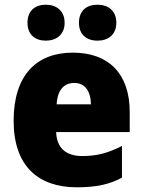

<svg xmlns="http://www.w3.org/2000/svg" viewBox="-20 -787 608 817"><path d="M97 -690C97 -639 130 -614 175 -614C220 -614 255 -640 255 -690C255 -741 220 -767 175 -767C130 -767 97 -742 97 -690ZM316 -690C316 -640 348 -614 395 -614C441 -614 475 -640 475 -690C475 -741 441 -767 395 -767C349 -767 316 -742 316 -690ZM290 -563C135 -563 38 -467 38 -273C38 -81 142 10 307 10C391 10 447 -3 499 -31V-166C441 -136 392 -123 330 -123C257 -123 221 -161 219 -225H532V-310C532 -476 440 -563 290 -563ZM296 -434C341 -434 366 -400 367 -343H221C225 -408 255 -434 296 -434Z"/></svg>

Font: Noto Sans Arabic SemCond Blk
Style: Regular
Weight: 900
Width: 4
Designer: Monotype Design Team, Nadine Chahine, Nizar Qandah and Khaled Hosny
Foundry: Monotype Imaging Inc.
Version: Version 2.012